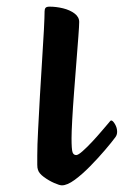

<svg xmlns="http://www.w3.org/2000/svg" viewBox="-20 -544 372 577"><path d="M166 13Q159 13 143 6Q127 -1 112 -12Q97 -23 94 -34Q92 -39 92 -49Q92 -59 92 -77Q92 -106 94.5 -153.5Q97 -201 100 -256Q103 -311 106.5 -363Q110 -415 112 -455Q114 -495 114 -510Q114 -517 117 -520.5Q120 -524 129 -524Q149 -524 169.5 -519Q190 -514 204 -503.5Q218 -493 218 -478Q218 -467 215.5 -434Q213 -401 209.5 -356.5Q206 -312 202.5 -266Q199 -220 197 -183Q195 -146 195 -129Q195 -95 198 -86.5Q201 -78 209 -78Q215 -78 228 -89.5Q241 -101 256.5 -117.5Q272 -134 285.5 -150Q299 -166 306 -174Q312 -182 314 -182Q319 -182 325.5 -171Q332 -160 332 -148Q332 -139 327 -132Q316 -117 295.5 -93Q275 -69 251 -44.5Q227 -20 204.5 -3.5Q182 13 166 13Z"/></svg>

Font: BriemHand
Style: Regular
Weight: 400
Designer: Gunnlaugur SE Briem, Eben Sorkin
Foundry: Sorkin Type
Version: Version 1.001; ttfautohint (v1.8.4.7-5d5b)